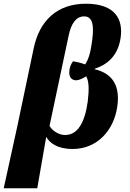

<svg xmlns="http://www.w3.org/2000/svg" viewBox="-55 -788 697 1031"><path d="M-35 223H145L193 -52H194C211 -22 250 12 335 12C468 12 557 -89 575 -217C594 -350 527 -399 454 -416V-419C511 -438 578 -479 593 -587C606 -681 567 -768 406 -768C253 -768 157 -678 126 -529L38 -110ZM294 -63C259 -63 223 -89 211 -112L313 -594C327 -663 354 -700 397 -700C442 -700 451 -653 440 -572C432 -513 424 -475 402 -442C379 -451 355 -456 337 -459C325 -443 319 -424 318 -411C312 -375 330 -355 357 -357C368 -357 390 -367 408 -378C423 -351 424 -308 416 -242C400 -127 361 -63 294 -63Z"/></svg>

Font: Noto Serif Condensed Black
Style: Italic
Weight: 900
Width: 3
Italic angle: -12°
Designer: Monotype Design Team
Foundry: Monotype Imaging Inc.
Version: Version 2.013